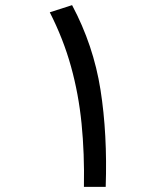

<svg xmlns="http://www.w3.org/2000/svg" viewBox="-20 -724 626 744"><path d="M305.2 0Q307.6 -129.4 296.1 -244.6Q284.7 -359.9 255.1 -466.3Q225.6 -572.8 172.9 -676.3L259.3 -704.1Q342.3 -548.3 369.4 -376.2Q396.5 -204.1 389.6 0Z"/></svg>

Font: Cascadia Mono NF SemiLight
Style: Regular
Weight: 350
Monospace: yes
Designer: Aaron Bell
Foundry: Saja Typeworks
Version: Version 2404.023; ttfautohint (v1.8.4)